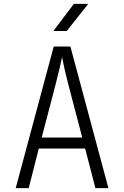

<svg xmlns="http://www.w3.org/2000/svg" viewBox="-20 -970 640 990"><path d="M61 0 257 -730H343L539 0H472L419 -204H180L128 0ZM195 -261H404L334 -528Q319 -586 310.5 -625Q302 -664 300 -676Q298 -664 289 -625Q280 -586 265 -528ZM255 -810 361 -950H435L324 -810Z"/></svg>

Font: JetBrains Mono NL ExtraLight
Style: Regular
Weight: 200
Designer: Philipp Nurullin, Konstantin Bulenkov
Foundry: JetBrains
Version: Version 2.304; ttfautohint (v1.8.4.7-5d5b)